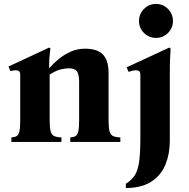

<svg xmlns="http://www.w3.org/2000/svg" viewBox="-20 -723 964 978"><path d="M533 -110Q533 -73 538 -54.5Q543 -36 556 -30Q569 -24 593 -23V0H338V-23Q355 -24 365 -30Q375 -36 379 -54.5Q383 -73 383 -110V-309Q383 -338 374 -356.5Q365 -375 330 -375Q311 -375 287.5 -369Q264 -363 233 -343V-110Q233 -73 238 -54.5Q243 -36 256 -30Q269 -24 293 -23V0H38V-23Q55 -24 65 -30Q75 -36 79 -54.5Q83 -73 83 -110V-340Q83 -355 77.5 -360Q72 -365 61 -365Q49 -365 33 -361L23 -384L231 -481L237 -475Q235 -466 232.5 -437Q230 -408 230 -378H233Q253 -401 280 -423Q307 -445 340.5 -460Q374 -475 413 -475Q475 -475 504 -445.5Q533 -416 533 -351ZM843 -481 849 -475Q848 -460 846.5 -428.5Q845 -397 845 -349V-5Q845 60 823 114.5Q801 169 752 201.5Q703 234 621 235V213Q652 194 667.5 168.5Q683 143 689 98.5Q695 54 695 -20V-340Q695 -355 689.5 -360Q684 -365 673 -365Q665 -365 655.5 -363Q646 -361 635 -357L625 -380ZM775 -530Q738 -530 713 -555.5Q688 -581 688 -616Q688 -651 713 -677Q738 -703 775 -703Q811 -703 836 -677Q861 -651 861 -616Q861 -581 836 -555.5Q811 -530 775 -530Z"/></svg>

Font: Bona Nova SC
Style: Bold
Weight: 700
Designer: Mateusz Machalski
Foundry: Capitalics
Version: Version 4.001; ttfautohint (v1.8.4.7-5d5b)